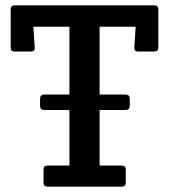

<svg xmlns="http://www.w3.org/2000/svg" viewBox="-20 -699 633 719"><path d="M240 -345V-599H105L110 -521Q111 -506 96 -506H35Q20 -506 20 -521V-664Q20 -679 35 -679H558Q573 -679 573 -664V-521Q573 -506 558 -506H497Q482 -506 483 -521L488 -599H353V-345H447Q458 -345 462 -341Q466 -337 466 -326V-306Q466 -295 462 -291Q458 -287 447 -287H353V-79H436Q451 -79 451 -64V-15Q451 0 436 0H158Q143 0 143 -15V-64Q143 -79 158 -79H240V-287H149Q138 -287 134 -291Q130 -295 130 -306V-326Q130 -337 134 -341Q138 -345 149 -345Z"/></svg>

Font: Crete Round
Style: Regular
Weight: 400
Designer: Veronika Burian
Foundry: TypeTogether
Version: Version 1.001